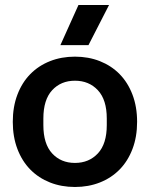

<svg xmlns="http://www.w3.org/2000/svg" viewBox="-20 -736 598 766"><path d="M279 10Q225 10 179.5 -8Q134 -26 101 -59.5Q68 -93 49.5 -141.5Q31 -190 31 -250Q31 -310 49.5 -358.5Q68 -407 101 -440.5Q134 -474 179.5 -492Q225 -510 279 -510Q333 -510 378.5 -492Q424 -474 457 -440.5Q490 -407 508.5 -358.5Q527 -310 527 -250Q527 -190 508.5 -141.5Q490 -93 457 -59.5Q424 -26 378.5 -8Q333 10 279 10ZM153 -237Q153 -162 188 -124Q223 -86 279 -86Q335 -86 370.5 -124Q406 -162 406 -237V-263Q406 -338 370.5 -376Q335 -414 279 -414Q223 -414 188 -376Q153 -338 153 -263ZM293 -716H415L333 -556H221Z"/></svg>

Font: CyStack Display SemiBold
Style: Regular
Weight: 600
Designer: Weizhong Zhang
Foundry: 本地遙控
Version: Version 1.000;Glyphs 3.1.2 (3151)